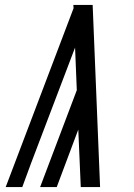

<svg xmlns="http://www.w3.org/2000/svg" viewBox="-20 -755 540 775"><path d="M306 0 296 -232 209 0H142L290 -391L283 -563L105 -95L70 0H3L277 -722L276 -735H354L384 0Z"/></svg>

Font: Iosevka Algr
Style: Italic
Weight: 400
Italic angle: -9°
Monospace: yes
Designer: Belleve Invis
Foundry: Belleve Invis
Version: Version 26.0.2; ttfautohint (v1.8.3)